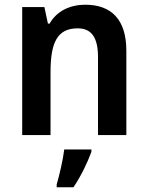

<svg xmlns="http://www.w3.org/2000/svg" viewBox="-20 -572 626 813"><path d="M341 -552C279 -552 221 -527 190 -472H183L168 -542H74V0H194V-267C194 -391 222 -452 309 -452C369 -452 395 -411 395 -330V0H515V-357C515 -491 450 -552 341 -552ZM367 71V61H252C247 104 231 172 220 209V221H291C323 174 351 115 367 71Z"/></svg>

Font: Noto Sans Gurmukhi SemiCondensed SemiBold
Style: Regular
Weight: 600
Width: 4
Designer: Jelle Bosma - Monotype Design Team
Foundry: Monotype Imaging Inc.
Version: Version 2.004